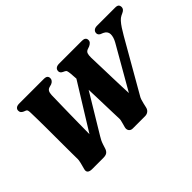

<svg xmlns="http://www.w3.org/2000/svg" viewBox="-106 -1036 1372 1372"><g transform="rotate(-45 580.0 -350.0)"><path d="M586.5 -565.5 627 -506 398 -126.5Q389 -111.5 383 -99.8Q377 -88 371 -70L361 -38.5Q355 -19.5 342.5 -9.8Q330 0 303 0H191.5Q166.5 0 155.8 -10.2Q145 -20.5 151.5 -42L163.5 -87.5Q166.5 -98.5 168.2 -110.5Q170 -122.5 169 -138.5Q168.5 -154 168.5 -185.5Q168.5 -217 168.2 -258.5Q168 -300 168 -346Q168 -392 167.8 -437.5Q167.5 -483 167 -522.8Q166.5 -562.5 165.5 -591Q165.5 -606 163.2 -616.8Q161 -627.5 149.5 -631.5L136.5 -636.5Q124.5 -642 118.5 -649.2Q112.5 -656.5 112.5 -668.5Q112.5 -683 123 -691.5Q133.5 -700 154.5 -700H401.5Q423 -700 431.2 -692.2Q439.5 -684.5 439.5 -671Q439.5 -659 432.2 -650Q425 -641 412 -635.5L390.5 -629.5Q375 -625 368.2 -613Q361.5 -601 360.5 -578.5Q360 -560.5 359.5 -531.2Q359 -502 358 -464.2Q357 -426.5 356.5 -383.2Q356 -340 355.2 -294.2Q354.5 -248.5 354.2 -202.8Q354 -157 354.5 -114.5L302 -106ZM898 -666Q898 -681 909 -690.5Q920 -700 940.5 -700H1123.5Q1144 -700 1151.8 -691.8Q1159.5 -683.5 1159.5 -670.5Q1159.5 -648 1132.5 -636L1115.5 -628Q1100.5 -621 1085.5 -604.5Q1070.5 -588 1055.2 -564.5Q1040 -541 1024 -513.5L805.5 -132.5Q796.5 -118.5 792 -105.5Q787.5 -92.5 783 -73L775.5 -40.5Q771.5 -21 758 -10.5Q744.5 0 725 0H602Q582 0 572.2 -13.8Q562.5 -27.5 568 -47.5L577 -80.5Q580 -90.5 582.2 -101.2Q584.5 -112 583.5 -122.5Q582.5 -145 581.5 -181Q580.5 -217 579.2 -261Q578 -305 576.5 -352Q575 -399 573.2 -444Q571.5 -489 569.5 -527.2Q567.5 -565.5 565 -590.5Q563 -610 560 -619.2Q557 -628.5 547 -632.5L533.5 -639Q524.5 -643.5 519.2 -650.2Q514 -657 514 -665.5Q514 -682 525.2 -691Q536.5 -700 557 -700H789Q806 -700 815.5 -692.8Q825 -685.5 825 -670.5Q825 -658.5 816.8 -649.8Q808.5 -641 795 -635L775 -628Q759 -622 753.8 -608.2Q748.5 -594.5 749 -568Q749.5 -551.5 750.5 -519.8Q751.5 -488 752.8 -447Q754 -406 755.2 -360Q756.5 -314 758.2 -268.8Q760 -223.5 761.8 -183.5Q763.5 -143.5 765.5 -113.5L714 -116.5L947.5 -523.5Q967.5 -559.5 966.8 -588.5Q966 -617.5 935 -632L915.5 -640Q898 -649 898 -666Z"/></g></svg>

Font: Fraunces ExtraBold
Style: Italic
Weight: 800
Italic angle: -16°
Version: Version 1.000;[b76b70a41]